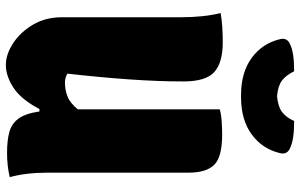

<svg xmlns="http://www.w3.org/2000/svg" viewBox="-200 -788 1001 640"><g transform="rotate(90 300.0 -467.5)"><path d="M196 13Q161 13 124 -11Q87 -35 62 -77Q37 -119 37 -174V-570Q37 -608 33.5 -641.5Q30 -675 23 -703Q46 -707 71 -708.5Q96 -710 120 -710Q189 -710 220 -681.5Q251 -653 251 -579Q251 -495 244 -396.5Q237 -298 225 -192Q239 -184 255 -184Q279 -184 301 -192.5Q323 -201 344 -227V-700Q361 -705 385 -706.5Q409 -708 428 -708Q503 -708 529 -681.5Q555 -655 555 -597V-127Q555 -54 570 0Q533 9 489 9Q448 9 420 1.5Q392 -6 375 -29Q358 -52 351 -99H343Q311 -38 272 -12.5Q233 13 196 13ZM383 -948Q415 -948 438 -944.5Q461 -941 478 -932Q495 -922 490 -901Q476 -842 427.5 -806.5Q379 -771 304 -771H296Q221 -771 172.5 -806.5Q124 -842 110 -901Q105 -922 122 -932Q139 -941 162 -944.5Q185 -948 217 -948Q231 -920 248.5 -907Q266 -894 300 -891Q334 -894 352 -907Q370 -920 383 -948Z"/></g></svg>

Font: Recursive Mn Csl St Blk
Style: Regular
Weight: 900
Monospace: yes
Version: Version 1.079;hotconv 1.0.112;makeotfexe 2.5.65598; ttfautoh